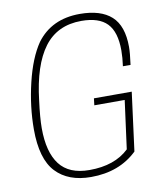

<svg xmlns="http://www.w3.org/2000/svg" viewBox="-87 -860 808 940"><g transform="rotate(-10 316.5 -390.0)"><path d="M290 8Q177 8 115.5 -57.5Q54 -123 54 -270Q54 -383 82 -500Q110 -617 158 -687Q233 -788 373 -788Q477 -788 530 -740Q583 -692 583 -587Q583 -557 575 -499H537Q543 -541 543 -577Q543 -669 502.5 -711Q462 -753 375 -753Q255 -753 189.5 -665.5Q124 -578 104 -405Q93 -321 93 -269Q93 -150 140 -88.5Q187 -27 288 -27Q414 -27 485 -95L517 -335H366L370 -369H558L520 -78Q431 8 290 8Z"/></g></svg>

Font: Tanohe Sans ExtraLight
Style: Italic
Weight: 200
Designer: Village Type and Design LLC & Cristiano Sobral
Foundry: Cooper Hewitt Smithsonian Design Museum
Version: Version 1.00;September 29, 2021;FontCreator 13.0.0.2655 64-b